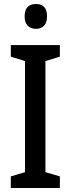

<svg xmlns="http://www.w3.org/2000/svg" viewBox="-20 -939 353 959"><path d="M279 0H34V-58L105 -79V-634L34 -656V-714H279V-656L207 -634V-79L279 -58ZM160 -919Q215 -919 215 -857Q215 -826 200 -810.5Q185 -795 160 -795Q134 -795 118.5 -810.5Q103 -826 103 -857Q103 -919 160 -919Z"/></svg>

Font: Noto Sans Condensed Medium
Style: Regular
Weight: 500
Width: 3
Designer: Monotype Design Team
Foundry: Monotype Imaging Inc.
Version: Version 2.013; ttfautohint (v1.8.4.7-5d5b)